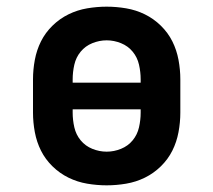

<svg xmlns="http://www.w3.org/2000/svg" viewBox="-20 -548 640 576"><path d="M300 8Q271 8 241.5 3Q212 -2 185.5 -15Q159 -28 137.5 -49Q116 -70 103 -96Q90 -122 84.5 -151.5Q79 -181 79 -210V-310Q79 -339 84.5 -368.5Q90 -398 103 -424Q116 -450 137.5 -471Q159 -492 185.5 -505Q212 -518 241.5 -523Q271 -528 300 -528Q329 -528 358.5 -523Q388 -518 414.5 -505Q441 -492 462.5 -471Q484 -450 497 -424Q510 -398 515.5 -368.5Q521 -339 521 -310V-210Q521 -181 515.5 -151.5Q510 -122 497 -96Q484 -70 462.5 -49Q441 -28 414.5 -15Q388 -2 358.5 3Q329 8 300 8ZM402 -300V-310Q402 -332 397 -354Q392 -376 378 -393Q364 -410 343 -418.5Q322 -427 300 -427Q278 -427 257 -418.5Q236 -410 222 -393Q208 -376 203 -354Q198 -332 198 -310V-300ZM300 -93Q322 -93 343 -101.5Q364 -110 378 -127Q392 -144 397 -166Q402 -188 402 -210V-220H198V-210Q198 -188 203 -166Q208 -144 222 -127Q236 -110 257 -101.5Q278 -93 300 -93Z"/></svg>

Font: Iosevka Plex Etoile
Style: Bold
Weight: 700
Designer: Belleve Invis
Foundry: Belleve Invis
Version: Version 25.1.1; ttfautohint (v1.8.4)